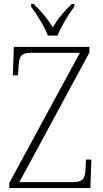

<svg xmlns="http://www.w3.org/2000/svg" viewBox="-20 -951 519 971"><path d="M222 -771H271C288 -816 328 -880 356 -918V-931H343C300 -889 274 -858 247 -813C219 -858 193 -889 150 -931H137V-918C165 -880 206 -816 222 -771ZM27 0H437L442 -144H415L413 -101C410 -49 402 -30 349 -30H78L432 -685V-714H50L45 -570H71L74 -612C76 -665 85 -684 138 -684H384L27 -26Z"/></svg>

Font: Noto Serif Ethiopic SemiCondensed ExtraLight
Style: Regular
Weight: 200
Width: 4
Designer: Monotype Design Team
Foundry: Monotype Imaging Inc.
Version: Version 2.102